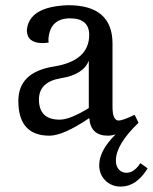

<svg xmlns="http://www.w3.org/2000/svg" viewBox="-20 -499 574 720"><path d="M203.6 -50.3Q242.7 -50.3 313 -93.8V-271.5Q292.5 -219.2 209.2 -205.8Q126 -192.4 126 -125.5Q126.5 -50.3 203.6 -50.3ZM385.3 9.8Q319.3 9.8 314.9 -56.2Q217.3 9.8 165.5 9.8Q48.8 9.8 48.8 -120.6Q48.8 -228.5 181.4 -249.5Q314 -270.5 314.5 -367.7Q314.5 -430.2 242.7 -430.2Q167.5 -430.2 161.6 -352.5Q161.6 -343.3 162.6 -339.4Q149.9 -337.4 140.1 -337.4Q82 -337.4 80.6 -384.8Q87.4 -474.6 235.8 -479.5Q401.9 -479.5 401.9 -335.4V-98.6Q401.9 -46.9 425.3 -46.9Q440.9 -47.4 484.9 -68.4L499.5 -38.6Q424.3 9.8 385.3 9.8ZM433.1 200.7Q397.9 200.7 375 177.7Q352.1 154.8 352.1 120.6Q352.1 45.4 467.3 -40.5L499.5 -38.6Q414.6 42.5 414.6 103Q414.6 124.5 425.8 136.7Q437 148.9 454.6 148.9Q482.9 148.9 506.3 112.8L533.7 132.3Q491.7 200.7 433.1 200.7Z"/></svg>

Font: Almanac
Style: Regular
Weight: 400
Designer: Eden's Almanac
Version: Version 3.501;March 28, 2021;FontCreator 13.0.0.2683 64-bit